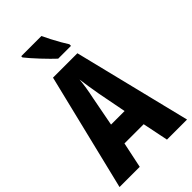

<svg xmlns="http://www.w3.org/2000/svg" viewBox="-277 -1016 1102 1102"><g transform="rotate(-45 274.0 -465.0)"><path d="M385 0 353 -157H197L164 0H0L174 -714H372L548 0ZM295 -464Q288 -501 283 -536Q278 -571 274 -599Q272 -572 266.5 -537.5Q261 -503 253 -466L219 -288H329ZM296 -930Q305 -910 320 -881Q335 -852 350.5 -825Q366 -798 376 -783V-770H272Q259 -782 239.5 -801.5Q220 -821 199 -843.5Q178 -866 160 -886.5Q142 -907 132 -920V-930Z"/></g></svg>

Font: Noto Sans Lao ExtraCondensed ExtraBold
Style: Regular
Weight: 800
Width: 2
Designer: Monotype Design Team
Foundry: Monotype Imaging Inc.
Version: Version 2.003; ttfautohint (v1.8.4.7-5d5b)